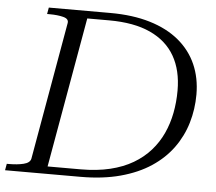

<svg xmlns="http://www.w3.org/2000/svg" viewBox="-63 -766 925 822"><g transform="rotate(5 399.5 -355.0)"><path d="M114 -710H378Q475 -710 549.5 -687.5Q624 -665 674.5 -623Q725 -581 750.5 -523Q776 -465 776 -394Q776 -331 758.5 -272Q741 -213 705 -163.5Q669 -114 614 -77.5Q559 -41 483.5 -20.5Q408 0 312 0H-12L-7 -28H3Q38 -28 65 -34.5Q92 -41 96 -59L200 -650Q204 -669 179.5 -675.5Q155 -682 119 -682H109ZM376 -678H282L168 -32H310Q380 -32 436 -45.5Q492 -59 534.5 -84Q577 -109 607.5 -143.5Q638 -178 657 -219.5Q676 -261 685 -307.5Q694 -354 694 -404Q694 -491 659 -552Q624 -613 553.5 -645.5Q483 -678 376 -678Z"/></g></svg>

Font: Roboto Serif 120pt Expanded Light
Style: Italic
Weight: 300
Width: 7
Italic angle: -10°
Designer: Greg Gazdowicz
Foundry: Commercial Type
Version: Version 1.008